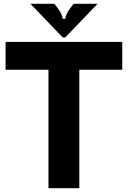

<svg xmlns="http://www.w3.org/2000/svg" viewBox="-20 -982 667 1002"><path d="M394 0H233V-618H9V-763H618V-618H394ZM307 -787 139 -962H264L283 -937Q307 -904 307 -884H321Q321 -904 345 -937L364 -962H489L321 -787Z"/></svg>

Font: Open Sauce Sans ExtraBold
Style: Regular
Weight: 800
Designer: Alfredo Marco Pradil
Foundry: Creative Sauce Fz LLC
Version: Version 1.477